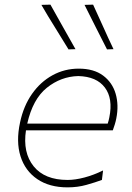

<svg xmlns="http://www.w3.org/2000/svg" viewBox="-20 -799 568 828"><path d="M271.5 9Q193 9 140.8 -26.5Q88.5 -62 68.5 -125Q48.5 -188 66.5 -271Q81.5 -342 118 -394Q154.5 -446 206.5 -474.5Q258.5 -503 319.5 -503Q384.5 -503 424.5 -473.2Q464.5 -443.5 478.8 -394.5Q493 -345.5 481.5 -288Q479.5 -277 475 -262.2Q470.5 -247.5 466.5 -237H92Q77.5 -141 125 -82Q172.5 -23 271.5 -23Q304 -23 344 -33.5Q384 -44 424.5 -64L419.5 -23Q391 -12.5 353 -1.8Q315 9 271.5 9ZM317.5 -471Q242.5 -469 182 -420.5Q121.5 -372 97.5 -266H444.5Q449 -279.5 451.5 -293Q468 -374 432.2 -421.5Q396.5 -469 317.5 -471ZM275.5 -586Q246.5 -634 216.5 -681.8Q186.5 -729.5 158.5 -778L197.5 -779Q223 -734 250.5 -684.5Q278 -635 305.5 -587ZM441.5 -586Q417 -634 392.5 -682.5Q368 -731 344.5 -778L381.5 -779Q402.5 -734 424.5 -684.5Q446.5 -635 469.5 -587Z"/></svg>

Font: Commissioner Flair Thin
Style: Italic
Weight: 100
Italic angle: -12°
Designer: Kostas Bartsokas
Foundry: Kostas Bartsokas
Version: Version 1.000; ttfautohint (v1.8.3)